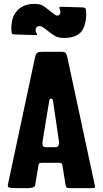

<svg xmlns="http://www.w3.org/2000/svg" viewBox="-20 -966 528 986"><path d="M156 -786 59 -789Q46 -790 43 -791.5Q40 -793 39 -806Q38 -816 38 -824Q38 -840 43 -863Q48 -886 62 -904Q76 -923 99.5 -934.5Q123 -946 154 -946Q183 -946 196.5 -939Q210 -932 230 -915Q244 -904 255.5 -895Q267 -886 273 -886Q290 -886 290 -905Q290 -913 287 -919Q284 -925 285.5 -928.5Q287 -932 299 -931L403 -928Q415 -927 417.5 -925Q420 -923 422 -911Q423 -898 423 -889Q423 -874 418 -850Q413 -826 401 -808Q375 -771 307 -771Q282 -771 265 -780Q248 -789 225 -808Q211 -819 201.5 -825.5Q192 -832 184 -832Q163 -832 163 -810Q163 -802 167 -796.5Q171 -791 170.5 -788Q170 -785 156 -786ZM178 -120 161 -17Q160 -7 148.5 -3.5Q137 0 125 0H59Q46 0 33 -1.5Q20 -3 20 -13Q20 -16 21 -20L160 -672Q164 -690 171 -695Q178 -700 200 -700H294Q313 -700 318 -692.5Q323 -685 326 -671L466 -18Q467 -14 467.5 -11Q468 -8 468 -6Q468 0 453 0H336Q323 0 320.5 -4.5Q318 -9 316 -20L301 -114Q300 -125 295 -127.5Q290 -130 282 -130H202Q188 -130 184 -128.5Q180 -127 178 -120ZM215 -210H261Q274 -210 278.5 -215.5Q283 -221 283 -231Q283 -234 283 -237.5Q283 -241 282 -245L253 -443Q252 -454 249.5 -456.5Q247 -459 242 -459Q237 -459 235.5 -456.5Q234 -454 232 -443L201 -255Q198 -240 198 -231Q198 -217 203 -213.5Q208 -210 215 -210Z"/></svg>

Font: Railroad Gothic CC
Style: Bold
Weight: 700
Designer: indestructible type*
Foundry: Cowboy Collective
Version: Version 1.000